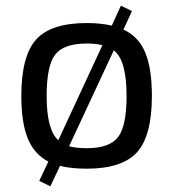

<svg xmlns="http://www.w3.org/2000/svg" viewBox="-20 -580 608 675"><path d="M444 -541 414 -476Q467 -452 490.5 -395.5Q514 -339 514 -243Q514 -103 462 -45Q410 13 285 13Q228 13 191 3L157 75L118 56L150 -12Q100 -38 77.5 -93.5Q55 -149 55 -243Q55 -383 107 -441Q159 -499 285 -499Q334 -499 373 -490L405 -560ZM144 -243Q144 -123 185 -87L340 -421Q318 -427 285 -427Q204 -427 174 -388Q144 -349 144 -243ZM285 -59Q365 -59 395 -98Q425 -137 425 -243Q425 -369 380 -403L223 -66Q247 -59 285 -59Z"/></svg>

Font: Exo 2
Style: Regular
Weight: 400
Designer: Natanael Gama
Version: Version 1.001;PS 001.001;hotconv 1.0.70;makeotf.lib2.5.58329